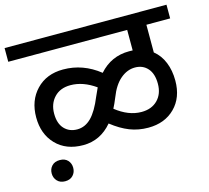

<svg xmlns="http://www.w3.org/2000/svg" viewBox="-122 -774 1093 1006"><g transform="rotate(-15 424.0 -271.0)"><path d="M68.8 91Q53.1 74.3 53.1 50.1Q53.1 25.8 68.5 9.4Q83.9 -7.1 111.7 -7.1Q139.5 -7.1 154.7 9.4Q169.9 25.8 169.9 50.1Q169.9 74.3 154.4 91Q139 107.7 111.7 107.7Q84.4 107.7 68.8 91ZM382.7 -279.1Q393.3 -304.3 402.9 -323.6Q335.2 -371.6 267.4 -371.6Q211.3 -371.6 179 -337.2Q146.6 -302.8 146.6 -249.2Q146.6 -195.7 173.4 -167.1Q200.2 -138.5 242.9 -138.5Q285.6 -138.5 319.3 -172.1Q352.9 -205.8 382.7 -279.1ZM592 -139.5Q647.1 -139.5 679.7 -172.6Q712.3 -205.8 712.3 -260.4Q712.3 -315 686.3 -344.3Q660.3 -373.6 617.8 -373.6Q575.3 -373.6 538.7 -342.5Q502 -311.4 478.3 -249.7Q464.1 -214.9 453 -194.1Q521.7 -139.5 592 -139.5ZM605.2 -50.6Q551.6 -50.6 504.6 -69Q457.5 -87.5 409 -125.9Q345.3 -50.6 252.5 -50.6Q159.8 -50.6 105.2 -107.2Q50.6 -163.8 50.6 -254.8Q50.6 -345.8 105.7 -403.4Q160.8 -461.1 251.3 -461.1Q358.9 -461.1 447.9 -390.3Q512.6 -463.6 610.2 -463.6Q623.4 -463.6 629.9 -463.1V-574.3H-15.2V-648.6H863V-574.3H734.1V-424.2Q769 -396.4 786.9 -352.1Q804.9 -307.9 804.9 -252.8Q804.9 -160.8 749.7 -105.7Q694.6 -50.6 605.2 -50.6Z"/></g></svg>

Font: Khula SemiBold
Style: Regular
Weight: 600
Designer: Erin McLaughlin, Steve Matteson
Version: Version 1.002;PS 1.0;hotconv 1.0.72;makeotf.lib2.5.5900; ttf